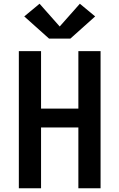

<svg xmlns="http://www.w3.org/2000/svg" viewBox="-20 -1009 640 1029"><path d="M81 0V-735H200V-427H400V-735H519V0H400V-326H200V0ZM243 -802 110 -921 192 -989 300 -867 408 -989 490 -921 357 -802Z"/></svg>

Font: Iosevka Custom Extended
Style: Bold
Weight: 700
Width: 7
Monospace: yes
Designer: Belleve Invis
Foundry: Belleve Invis
Version: Version 11.2.4; ttfautohint (v1.8.4)